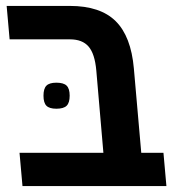

<svg xmlns="http://www.w3.org/2000/svg" viewBox="-20 -629 640 649"><path d="M216.5 -496H12.5L2.5 -609H216Q319 -609 371 -557.5Q423 -506 432.5 -397.5L457.5 -112.5H532.5L542.5 0H56L46 -112.5H329.5L305.5 -391Q300.5 -447 279.5 -471.5Q258.5 -496 216.5 -496ZM127 -305.5Q127 -329.5 137 -339.5Q147 -349.5 170.5 -349.5Q195 -349.5 205.2 -339.5Q215.5 -329.5 215.5 -305.5Q215.5 -281.5 205.2 -271.5Q195 -261.5 170.5 -261.5Q147 -261.5 137 -271.5Q127 -281.5 127 -305.5Z"/></svg>

Font: JuliaMono
Style: Bold Italic
Weight: 700
Italic angle: -9°
Monospace: yes
Designer: cormullion
Foundry: corm
Version: Version 0.057; ttfautohint (v1.8.4)